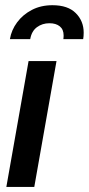

<svg xmlns="http://www.w3.org/2000/svg" viewBox="-20 -736 350 756"><path d="M5 0 92.5 -495.5H202.5L115 0ZM186.5 -715.5Q247.5 -715.5 278.5 -684.2Q309.5 -653 309.5 -607.5Q309.5 -600.5 309 -594Q308.5 -587.5 307.5 -582H229.5Q230 -585.5 230.2 -589Q230.5 -592.5 230.5 -596.5Q230.5 -620 215.5 -632.2Q200.5 -644.5 174.5 -644.5Q146.5 -644.5 125.5 -629Q104.5 -613.5 99 -582H19Q25 -618 47.5 -648.2Q70 -678.5 105.5 -697Q141 -715.5 186.5 -715.5Z"/></svg>

Font: Cabin SemiCondensedSemiBold
Style: Italic
Weight: 600
Width: 4
Italic angle: -10°
Designer: Pablo Impallari
Foundry: Pablo Impallari. http://www.impallari.com Igino Marini. http://www.ikern.com
Version: Version 3.001